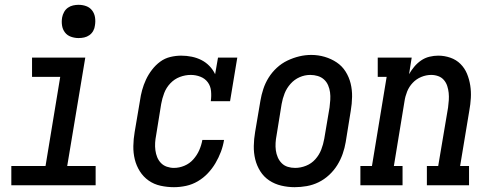

<svg xmlns="http://www.w3.org/2000/svg" viewBox="-20 -769 2040 797"><path d="M27 0V-80H169L230 -450H113V-530H334L259 -80H377V0ZM306 -611Q290 -611 274.5 -616.5Q259 -622 249.5 -634.5Q240 -647 237.5 -663.5Q235 -680 238 -697Q240 -708 246 -719Q252 -730 262 -737Q272 -744 283.5 -746.5Q295 -749 306 -749Q323 -749 338 -743.5Q353 -738 362.5 -725.5Q372 -713 374.5 -696.5Q377 -680 374 -663Q373 -652 367 -641Q361 -630 351 -623Q341 -616 329.5 -613.5Q318 -611 306 -611Z M702 8Q674 8 646.5 2Q619 -4 597 -19.5Q575 -35 560.5 -58Q546 -81 539.5 -107.5Q533 -134 533.5 -163Q534 -192 539 -221L561 -351Q564 -373 570 -395Q576 -417 586 -438.5Q596 -460 611 -479.5Q626 -499 645 -513Q664 -527 687 -532.5Q710 -538 732 -538Q755 -538 776.5 -533.5Q798 -529 816.5 -519.5Q835 -510 849.5 -495Q864 -480 873 -461L885 -530H965L935 -349H855Q858 -370 856 -391Q854 -412 842.5 -427.5Q831 -443 812 -450.5Q793 -458 772 -458Q749 -458 726.5 -449.5Q704 -441 687 -423Q670 -405 661.5 -382.5Q653 -360 649 -337L628 -207Q625 -192 624 -176.5Q623 -161 625 -145.5Q627 -130 632.5 -116.5Q638 -103 648 -92.5Q658 -82 672.5 -77Q687 -72 702 -72Q724 -72 745.5 -81Q767 -90 782.5 -107.5Q798 -125 807 -145.5Q816 -166 820 -188H910Q906 -163 897 -139Q888 -115 874.5 -92Q861 -69 842.5 -49.5Q824 -30 801 -16.5Q778 -3 752.5 2.5Q727 8 702 8Z M1203 8Q1175 8 1147.5 1.5Q1120 -5 1097.5 -20Q1075 -35 1060.5 -58Q1046 -81 1039.5 -107.5Q1033 -134 1033.5 -163Q1034 -192 1039 -221L1061 -351Q1065 -375 1073 -399.5Q1081 -424 1095 -446.5Q1109 -469 1129 -487.5Q1149 -506 1173 -517.5Q1197 -529 1222 -535Q1247 -541 1272 -541Q1301 -541 1328 -533Q1355 -525 1377.5 -510Q1400 -495 1414.5 -472Q1429 -449 1435.5 -422.5Q1442 -396 1441.5 -367Q1441 -338 1436 -309L1415 -179Q1411 -155 1402.5 -130.5Q1394 -106 1380 -83.5Q1366 -61 1346 -42.5Q1326 -24 1302.5 -12.5Q1279 -1 1253.5 3.5Q1228 8 1203 8ZM1205 -72Q1228 -72 1250.5 -81Q1273 -90 1289 -108Q1305 -126 1313.5 -148Q1322 -170 1326 -193L1348 -323Q1350 -338 1351 -354.5Q1352 -371 1350 -386Q1348 -401 1342 -415Q1336 -429 1325 -439Q1314 -449 1299 -453.5Q1284 -458 1268 -458Q1245 -458 1223.5 -448.5Q1202 -439 1186 -421Q1170 -403 1161.5 -381.5Q1153 -360 1149 -337L1128 -207Q1125 -192 1124 -176Q1123 -160 1125 -145Q1127 -130 1133 -116Q1139 -102 1149.5 -91.5Q1160 -81 1174.5 -76.5Q1189 -72 1205 -72Z M1476 0V-80H1524L1585 -450H1548V-530H1689L1678 -461Q1687 -477 1699.5 -492Q1712 -507 1728 -518Q1744 -529 1762.5 -533.5Q1781 -538 1799 -538Q1825 -538 1849.5 -529.5Q1874 -521 1891.5 -503.5Q1909 -486 1918.5 -463Q1928 -440 1932 -414.5Q1936 -389 1934.5 -362.5Q1933 -336 1928 -309L1890 -80H1927V0H1752V-80H1799L1840 -323Q1842 -338 1843 -353.5Q1844 -369 1842.5 -383.5Q1841 -398 1836.5 -412Q1832 -426 1822.5 -437Q1813 -448 1799 -453Q1785 -458 1770 -458Q1749 -458 1728.5 -449.5Q1708 -441 1693 -425Q1678 -409 1670 -389Q1662 -369 1659 -348L1615 -80H1651V0Z"/></svg>

Font: Iosevka Curly Slab MdObl
Style: Regular
Weight: 500
Italic angle: -9°
Monospace: yes
Designer: Belleve Invis
Foundry: Belleve Invis
Version: Version 11.0.0; ttfautohint (v1.8.3)